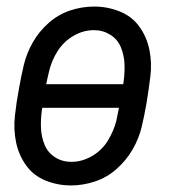

<svg xmlns="http://www.w3.org/2000/svg" viewBox="-20 -558 540 586"><path d="M197 8Q156 8 119 -7Q82 -22 59.5 -53.5Q37 -85 29 -124Q21 -163 25.5 -204.5Q30 -246 38 -288Q44 -323 52.5 -359Q61 -395 80 -428.5Q99 -462 128.5 -488Q158 -514 194 -526Q230 -538 268 -538Q308 -538 345.5 -523Q383 -508 405.5 -476.5Q428 -445 436 -406Q444 -367 439 -325.5Q434 -284 427 -242Q421 -207 412.5 -171Q404 -135 384.5 -101.5Q365 -68 335.5 -42Q306 -16 269.5 -4Q233 8 197 8ZM198 -64Q230 -64 260.5 -81.5Q291 -99 309 -128.5Q327 -158 335 -189Q339 -209 343 -229H109L108 -223Q104 -195 105 -168Q106 -141 116 -116.5Q126 -92 148 -78Q170 -64 198 -64ZM121 -301H356L357 -307Q361 -335 360 -362Q359 -389 349 -413.5Q339 -438 316.5 -452Q294 -466 267 -466Q234 -466 204 -448.5Q174 -431 155.5 -401.5Q137 -372 130 -341Q125 -321 121 -301Z"/></svg>

Font: Iosevka SS08
Style: Italic
Weight: 400
Italic angle: -10°
Monospace: yes
Designer: Belleve Invis
Foundry: Belleve Invis
Version: 2.1.0; ttfautohint (v1.8.2)